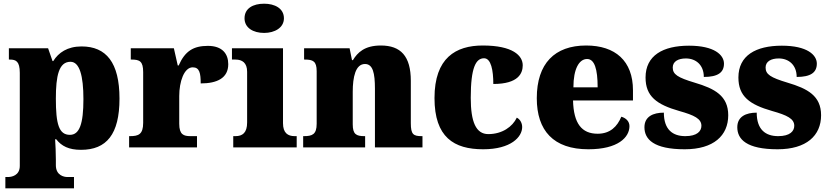

<svg xmlns="http://www.w3.org/2000/svg" viewBox="-20 -797 4483 1038"><path d="M9 221H380V160H344C327 160 282 152 282 96V66C282 26 280 -10 278 -44H284C313 -7 352 13 418 13C556 13 626 -71 626 -264C626 -459 554 -546 421 -546C344 -546 296 -512 268 -467H264L240 -536H28V-475H33C66 -475 87 -466 87 -403V100C87 153 41 160 24 160H9ZM358 -68C298 -68 282 -127 282 -264C282 -387 298 -463 361 -463C410 -463 431 -388 431 -261C431 -128 410 -68 358 -68Z M678 0H1045V-61H1010C973 -61 949 -69 949 -128V-278C949 -355 975 -433 1022 -433C1059 -433 1065 -401 1065 -346C1154 -346 1214 -375 1214 -450C1214 -506 1182 -549 1104 -549C1026 -549 980 -521 946 -443H941L920 -536H687V-475H691C735 -475 754 -466 754 -407V-133C754 -70 728 -61 683 -61H678Z M1408 -619C1465 -619 1515 -647 1515 -698C1515 -752 1465 -777 1408 -777C1348 -777 1302 -752 1302 -698C1302 -647 1348 -619 1408 -619ZM1241 0H1584V-61H1573C1536 -61 1510 -78 1510 -131V-536H1234V-475H1253C1289 -475 1316 -458 1316 -409V-135C1316 -79 1291 -61 1253 -61H1241Z M1619 0H1954V-61H1950C1906 -61 1887 -71 1887 -125V-301C1887 -380 1902 -451 1953 -451C1996 -451 2007 -402 2007 -317V0H2264V-61H2260C2215 -61 2201 -70 2201 -131V-360C2201 -494 2146 -551 2039 -551C1951 -551 1913 -513 1888 -472H1883L1870 -536H1624V-475H1628C1672 -475 1692 -466 1692 -412V-128C1692 -70 1668 -61 1623 -61H1619Z M2592 10C2743 10 2803 -57 2803 -110C2803 -128 2795 -150 2774 -161C2751 -112 2695 -72 2620 -72C2553 -72 2525 -138 2525 -268C2525 -433 2553 -482 2597 -482C2635 -482 2647 -416 2647 -343C2785 -343 2806 -403 2806 -444C2806 -496 2753 -551 2590 -551C2444 -551 2329 -484 2329 -267C2329 -55 2434 10 2592 10Z M3161 10C3322 10 3383 -55 3383 -115C3383 -141 3364 -159 3339 -166C3317 -113 3279 -74 3211 -74C3125 -74 3081 -129 3078 -254H3402V-309C3402 -468 3306 -551 3149 -551C2979 -551 2882 -454 2882 -266C2882 -91 2972 10 3161 10ZM3211 -325H3080C3080 -425 3111 -478 3154 -478C3194 -478 3211 -424 3211 -325Z M3682 10C3838 10 3917 -64 3917 -174C3917 -279 3844 -318 3736 -350C3643 -378 3617 -395 3617 -432C3617 -465 3647 -481 3688 -481C3742 -481 3785 -446 3785 -381C3861 -381 3894 -405 3894 -453C3894 -500 3842 -550 3705 -550C3564 -550 3470 -497 3470 -378C3470 -276 3530 -232 3652 -197C3734 -174 3772 -155 3772 -117C3772 -88 3749 -61 3685 -61C3617 -61 3569 -96 3569 -188C3511 -188 3464 -167 3464 -109C3464 -44 3514 10 3682 10Z M4184 10C4340 10 4419 -64 4419 -174C4419 -279 4346 -318 4238 -350C4145 -378 4119 -395 4119 -432C4119 -465 4149 -481 4190 -481C4244 -481 4287 -446 4287 -381C4363 -381 4396 -405 4396 -453C4396 -500 4344 -550 4207 -550C4066 -550 3972 -497 3972 -378C3972 -276 4032 -232 4154 -197C4236 -174 4274 -155 4274 -117C4274 -88 4251 -61 4187 -61C4119 -61 4071 -96 4071 -188C4013 -188 3966 -167 3966 -109C3966 -44 4016 10 4184 10Z"/></svg>

Font: Noto Serif Gurmukhi Black
Style: Regular
Weight: 900
Designer: Vaibhav Singh and the Monotype Design Team
Foundry: Monotype Imaging Inc.
Version: Version 2.004